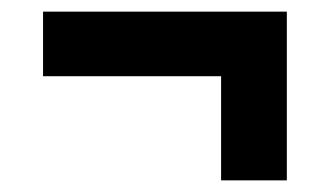

<svg xmlns="http://www.w3.org/2000/svg" viewBox="-20 -428 570 330"><path d="M360 -118H473V-408H54V-297H360Z"/></svg>

Font: Noto Sans Mono Condensed ExtraBold
Style: Regular
Weight: 800
Width: 3
Designer: Monotype Design Team
Foundry: Monotype Imaging Inc.
Version: Version 2.014